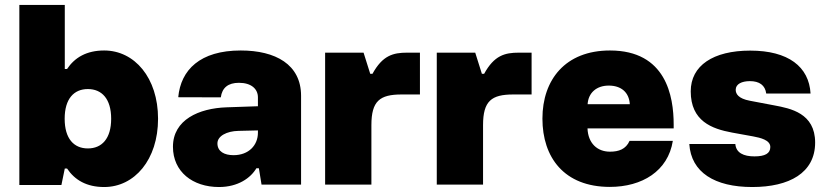

<svg xmlns="http://www.w3.org/2000/svg" viewBox="-20 -750 3366 780"><path d="M58.6 -730V1.5H229.5L243.2 -65.4H252.4C283.7 -18.6 332 9.8 403.3 9.8C526.4 9.8 622.1 -101.1 622.1 -267.6C622.1 -434.1 526.4 -544.9 403.3 -544.9C332 -544.9 283.7 -516.6 252.4 -469.7H243.2V-730ZM242.7 -267.6C242.7 -348.6 280.3 -388.2 336.9 -388.2C393.6 -388.2 431.6 -348.6 431.6 -267.6C431.6 -186.5 393.6 -147 336.9 -147C280.3 -147 242.7 -186.5 242.7 -267.6Z M869.6 9.8C947.3 9.8 998.5 -27.3 1021.5 -66.4H1031.7L1042.5 0H1203.1V-360.8C1203.1 -488.3 1099.1 -544.9 958 -544.9C792.5 -544.9 714.4 -465.8 704.1 -355L877 -354.5C882.3 -393.6 906.7 -413.6 950.7 -413.6C1001.5 -413.6 1027.8 -388.2 1027.8 -354.5V-318.4L899.9 -314C788.6 -310.1 682.6 -263.7 682.6 -153.8C682.6 -52.2 762.7 9.8 869.6 9.8ZM863.3 -167.5C863.3 -197.3 900.9 -217.3 948.7 -218.3L1027.8 -220.2V-210.9C1027.8 -160.2 990.7 -119.6 928.7 -119.6C891.6 -119.6 863.3 -134.3 863.3 -167.5Z M1488.8 -241.7C1488.8 -339.8 1522.9 -366.2 1611.3 -366.2H1686V-536.1H1634.3C1577.1 -536.1 1534.2 -524.9 1493.2 -450.2H1483.9V-450.7L1457 -536.1H1300.8V0H1488.8Z M1942.4 -241.7C1942.4 -339.8 1976.6 -366.2 2064.9 -366.2H2139.6V-536.1H2087.9C2030.8 -536.1 1987.8 -524.9 1946.8 -450.2H1937.5V-450.7L1910.6 -536.1H1754.4V0H1942.4Z M2457.5 9.3C2588.4 9.3 2693.8 -54.7 2713.4 -177.7H2537.6C2522.5 -143.6 2493.2 -133.8 2458 -133.8C2406.7 -133.8 2369.1 -167.5 2366.7 -228.5H2716.8V-244.1C2716.8 -358.9 2686 -544.9 2458 -544.9C2276.4 -544.9 2183.6 -425.8 2183.6 -268.1C2183.6 -110.8 2271.5 9.3 2457.5 9.3ZM2367.2 -326.7C2370.1 -373 2403.3 -402.3 2453.1 -402.3C2502.9 -402.3 2535.6 -375.5 2538.6 -326.7Z M3036.1 9.8C3186 9.8 3291.5 -47.4 3291.5 -170.9C3291.5 -290.5 3190.9 -309.6 3126 -321.8L3025.9 -340.8C2979.5 -349.6 2968.8 -368.7 2968.8 -385.3C2968.8 -408.7 2993.7 -420.4 3026.4 -420.4C3064.9 -420.4 3088.4 -403.8 3092.8 -370.1H3272.9C3266.6 -479 3182.6 -544.4 3027.8 -544.4C2877 -544.4 2786.1 -483.4 2786.1 -378.9C2786.1 -257.8 2872.1 -226.6 2954.1 -211.4L3040 -195.8C3068.8 -190.4 3109.4 -181.2 3109.4 -152.8C3109.4 -126.5 3087.9 -114.7 3044.9 -114.7C3001 -114.7 2970.2 -128.9 2967.3 -165H2780.3C2787.6 -49.8 2883.3 9.8 3036.1 9.8Z"/></svg>

Font: Wand UI Pro Black
Style: Regular
Weight: 900
Designer: Andreas Faust
Version: Version 1.003;FEAKit 1.0